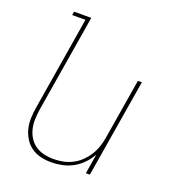

<svg xmlns="http://www.w3.org/2000/svg" viewBox="-135 -841 869 955"><g transform="rotate(20 300.0 -363.5)"><path d="M242 8Q213 8 186 1.5Q159 -5 137 -20.5Q115 -36 100.5 -59.5Q86 -83 79.5 -109.5Q73 -136 74 -165Q75 -194 80 -223L161 -716H91L94 -735H185L100 -220Q96 -194 95 -168Q94 -142 99.5 -117.5Q105 -93 118 -72Q131 -51 151 -37Q171 -23 196 -17Q221 -11 247 -11Q271 -11 296 -15.5Q321 -20 345 -32Q369 -44 388.5 -62.5Q408 -81 422 -103Q436 -125 444.5 -149.5Q453 -174 457 -199L510 -520H531L445 0H424L441 -105Q427 -79 405 -56Q383 -33 356 -18.5Q329 -4 300 2Q271 8 242 8Z"/></g></svg>

Font: Iosevka Thin Extended
Style: Italic
Weight: 100
Width: 7
Italic angle: -9°
Monospace: yes
Designer: Belleve Invis
Foundry: Belleve Invis
Version: Version 32.5.0; ttfautohint (v1.8.4)